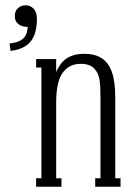

<svg xmlns="http://www.w3.org/2000/svg" viewBox="-20 -708 511 728"><path d="M16 -543Q40 -546 54.5 -553Q69 -560 76.5 -572.5Q84 -585 85 -606Q62 -606 49 -617Q36 -628 36 -647Q36 -666 48 -677Q60 -688 77 -688Q95 -688 107.5 -675Q120 -662 120 -637Q120 -580 96 -550.5Q72 -521 20 -515ZM117 0V-32H137V-452H117V-484H193V-415H186Q200 -461 227 -482.5Q254 -504 300 -504Q340 -504 366 -487Q392 -470 404.5 -434Q417 -398 417 -339V-32H437V0H341V-32H361V-339Q361 -379 357.5 -404.5Q354 -430 337.5 -448Q321 -466 286 -466Q242 -466 217.5 -432Q193 -398 193 -319V-32H213V0Z"/></svg>

Font: Margherita Variable
Style: Regular
Weight: 400
Designer: James Puckett
Foundry: Dunwich Type Founders
Version: Version 1.008